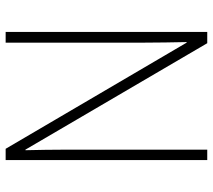

<svg xmlns="http://www.w3.org/2000/svg" viewBox="-57 -697 754 680"><g transform="rotate(-90 320.0 -357.0)"><path d="M547 0V-714H509V-221C509 -178 510 -120 511 -73H509L133 -714H93V0H130V-497C130 -553 129 -597 128 -644H130L507 0Z"/></g></svg>

Font: Noto Sans Gurmukhi UI SemiCondensed ExtraLight
Style: Regular
Weight: 200
Width: 4
Designer: Jelle Bosma - Monotype Design Team
Foundry: Monotype Imaging Inc.
Version: Version 2.004